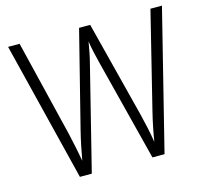

<svg xmlns="http://www.w3.org/2000/svg" viewBox="-103 -898 1026 951"><g transform="rotate(-15 410.0 -423.0)"><path d="M805 -780 627 -66H565L433 -585Q425 -616 418.5 -645.5Q412 -675 408 -703Q404 -678 398.5 -650Q393 -622 385 -591L254 -66H193L16 -780H75L195 -286Q205 -242 212.5 -205.5Q220 -169 225 -140Q231 -175 239 -213.5Q247 -252 256 -288L380 -780H437L563 -286Q573 -245 580.5 -210Q588 -175 594 -138Q605 -209 624 -286L746 -780Z"/></g></svg>

Font: Noto Sans Malayalam UI SemiCondensed Light
Style: Regular
Weight: 300
Width: 4
Designer: Jelle Bosma - Monotype Design Team
Foundry: Monotype Imaging Inc.
Version: Version 2.104; ttfautohint (v1.8.4.7-5d5b)